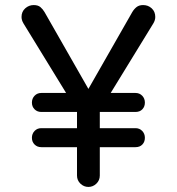

<svg xmlns="http://www.w3.org/2000/svg" viewBox="-20 -732 698 758"><path d="M329 6Q311 6 297.5 -7Q284 -20 284 -39V-151H143Q127 -151 116.5 -161.5Q106 -172 106 -188Q106 -204 116.5 -215Q127 -226 143 -226H284V-290H143Q127 -290 116.5 -300.5Q106 -311 106 -327Q106 -343 116.5 -354Q127 -365 143 -365H241L73 -639Q65 -652 65 -665Q65 -686 79.5 -699Q94 -712 113 -712Q130 -712 139.5 -704Q149 -696 156 -684L329 -381L502 -684Q509 -696 519 -704Q529 -712 545 -712Q565 -712 579 -699Q593 -686 593 -665Q593 -652 585 -639L417 -365H515Q531 -365 541.5 -354Q552 -343 552 -327Q552 -311 542 -300.5Q532 -290 515 -290H374V-226H515Q531 -226 541.5 -215Q552 -204 552 -188Q552 -172 542 -161.5Q532 -151 515 -151H374V-39Q374 -20 360.5 -7Q347 6 329 6Z"/></svg>

Font: Varela Round
Style: Regular
Weight: 400
Designer: Joe Prince, Avraham Cornfeld
Foundry: Joe Prince, Avraham Cornfeld
Version: Version 3.010; ttfautohint (v1.8.4.7-5d5b)